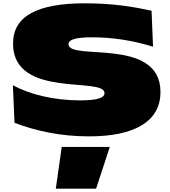

<svg xmlns="http://www.w3.org/2000/svg" viewBox="-20 -800 1029 1163"><path d="M59 -536C59 -199 613 -338 613 -236C613 -209 575 -192 466 -192C312 -192 163 -226 58 -284L68 -56C201 -6 346 26 520 26C795 26 952 -64 952 -243C952 -579 395 -429 395 -532C395 -558 431 -574 539 -574C654 -574 779 -557 907 -517L898 -735C793 -758 667 -780 496 -780C210 -780 59 -705 59 -536ZM354 90 318 343H562L645 90Z"/></svg>

Font: Mattone Black
Style: Regular
Weight: 900
Width: 6
Designer: Nunzio Mazzaferro
Foundry: Collletttivo
Version: Version 2.000;Glyphs 3.2 (3217)